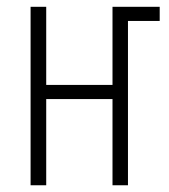

<svg xmlns="http://www.w3.org/2000/svg" viewBox="-20 -550 502 570"><path d="M117.2 -529.8V-297.9H314V-529.8H454.1V-487.8H359.9V0H314V-255.9H117.2V0H70.8V-529.8Z"/></svg>

Font: Germano
Style: Regular
Weight: 300
Width: 3
Foundry: Ascender Corporation
Version: Version 1.10; ttfautohint (v1.5)